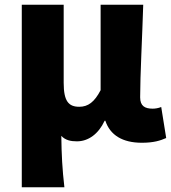

<svg xmlns="http://www.w3.org/2000/svg" viewBox="-20 -589 724 811"><path d="M72 202H252C243 124 240 66 239 -15C257 4 280 8 305 8C353 8 396 -23 422 -79H425C445 -18 498 14 579 14C629 14 657 5 682 -6L661 -137C649 -132 635 -130 625 -130C592 -130 572 -141 572 -178C572 -269 581 -438 585 -569H405V-208C379 -158 352 -138 315 -138C270 -138 249 -161 249 -239V-569H72Z"/></svg>

Font: Noto Sans T Chinese Black
Style: Bold
Weight: 900
Designer: Ryoko NISHIZUKA (kana & ideographs); Paul D. Hunt (Latin, Greek & Cyrillic); Wenlong ZHANG (bopomofo); Sandoll Communica
Foundry: Adobe Systems Incorporated
Version: Version 1.000;PS 1;hotconv 1.0.78;makeotf.lib2.5.61930